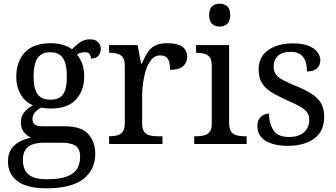

<svg xmlns="http://www.w3.org/2000/svg" viewBox="-20 -780 1820 1040"><path d="M231 240Q127 240 75 201.5Q23 163 23 94Q23 55 40.5 28.5Q58 2 86.5 -13Q115 -28 148 -34Q128 -43 110.5 -63.5Q93 -84 93 -116Q93 -146 108.5 -168Q124 -190 158 -210Q115 -228 91.5 -269.5Q68 -311 68 -361Q68 -447 115 -496.5Q162 -546 256 -546Q292 -546 324 -536Q356 -526 370 -513Q384 -529 409 -548Q434 -567 467 -567Q497 -567 511.5 -551.5Q526 -536 526 -515Q526 -494 513.5 -478.5Q501 -463 473 -463Q473 -474 466.5 -485.5Q460 -497 440 -497Q427 -497 417 -494Q407 -491 397 -485Q414 -464 425 -435.5Q436 -407 436 -364Q436 -290 391.5 -241Q347 -192 256 -192Q244 -192 228.5 -193.5Q213 -195 203 -197Q184 -187 170 -172Q156 -157 156 -134Q156 -116 167.5 -106Q179 -96 218 -96H331Q420 -96 458 -54Q496 -12 496 53Q496 139 431.5 189.5Q367 240 231 240ZM233 191Q305 191 344 175.5Q383 160 398.5 132.5Q414 105 414 70Q414 24 388 8.5Q362 -7 312 -7H214Q186 -7 161 0.5Q136 8 120 28Q104 48 104 88Q104 117 115 140.5Q126 164 154 177.5Q182 191 233 191ZM253 -240Q286 -240 305.5 -253Q325 -266 333.5 -294Q342 -322 342 -365Q342 -410 333 -439.5Q324 -469 304.5 -483Q285 -497 252 -497Q220 -497 200 -482.5Q180 -468 171 -438.5Q162 -409 162 -364Q162 -300 183.5 -270Q205 -240 253 -240Z M571 0V-42H574Q597 -42 615.5 -47Q634 -52 645 -67.5Q656 -83 656 -114V-426Q656 -456 644.5 -470.5Q633 -485 614.5 -489.5Q596 -494 574 -494H571V-536H725L744 -437H749Q762 -467 777 -492Q792 -517 817 -531.5Q842 -546 886 -546Q941 -546 967.5 -527Q994 -508 994 -473Q994 -442 972.5 -422Q951 -402 901 -402Q901 -443 889 -461.5Q877 -480 848 -480Q820 -480 801 -458Q782 -436 771 -402Q760 -368 755 -331.5Q750 -295 750 -266V-109Q750 -80 761.5 -65.5Q773 -51 791.5 -46.5Q810 -42 832 -42H860V0Z M1032 0V-42H1045Q1067 -42 1085.5 -46.5Q1104 -51 1115.5 -65.5Q1127 -80 1127 -109V-426Q1127 -456 1115.5 -470.5Q1104 -485 1085.5 -489.5Q1067 -494 1045 -494H1042V-536H1221V-114Q1221 -83 1232 -67.5Q1243 -52 1262 -47Q1281 -42 1303 -42H1316V0ZM1170 -636Q1146 -636 1129.5 -650Q1113 -664 1113 -698Q1113 -733 1129.5 -746.5Q1146 -760 1170 -760Q1193 -760 1210 -746.5Q1227 -733 1227 -698Q1227 -664 1210 -650Q1193 -636 1170 -636Z M1539 10Q1489 10 1452 -2Q1415 -14 1394.5 -37.5Q1374 -61 1374 -96Q1374 -123 1385 -138Q1396 -153 1410.5 -159Q1425 -165 1437 -165Q1437 -113 1460.5 -75.5Q1484 -38 1545 -38Q1598 -38 1626.5 -63.5Q1655 -89 1655 -129Q1655 -154 1644.5 -170Q1634 -186 1607.5 -201.5Q1581 -217 1532 -238Q1481 -261 1447.5 -282.5Q1414 -304 1397.5 -332.5Q1381 -361 1381 -404Q1381 -472 1432.5 -508.5Q1484 -545 1569 -545Q1617 -545 1649.5 -532.5Q1682 -520 1698.5 -499Q1715 -478 1715 -453Q1715 -426 1696.5 -409.5Q1678 -393 1643 -393Q1643 -443 1622 -471Q1601 -499 1557 -499Q1506 -499 1484 -476.5Q1462 -454 1462 -419Q1462 -394 1474.5 -377Q1487 -360 1514.5 -345.5Q1542 -331 1586 -313Q1639 -291 1672 -269Q1705 -247 1720.5 -218Q1736 -189 1736 -147Q1736 -69 1682 -29.5Q1628 10 1539 10Z"/></svg>

Font: Noto Serif Gujarati
Style: Regular
Weight: 400
Designer: Universal Thirst, Indian Type Foundry and the Monotype Design Team
Foundry: Monotype Imaging Inc.
Version: Version 2.102